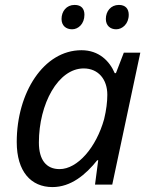

<svg xmlns="http://www.w3.org/2000/svg" viewBox="-20 -750 608 780"><path d="M193 10C268 10 328 -40 375 -99H379L366 0H436L550 -536H483L451 -453H446C425 -502 382 -546 311 -546C157 -546 48 -373 48 -173C48 -53 106 10 193 10ZM222 -63C169 -63 138 -99 138 -171C138 -328 216 -472 320 -472C379 -472 416 -428 416 -365C416 -337 412 -303 403 -266C371 -151 295 -63 222 -63ZM452 -631C477 -631 503 -653 503 -690C503 -714 490 -730 463 -730C430 -730 410 -704 410 -673C410 -646 428 -631 452 -631ZM273 -631C298 -631 323 -653 323 -690C323 -714 311 -730 283 -730C250 -730 230 -704 230 -673C230 -646 248 -631 273 -631Z"/></svg>

Font: BC Sans
Style: Italic
Weight: 400
Italic angle: -12°
Designer: Monotype Design Team
Designer: Province of B.C.
Foundry: Monotype Imaging Inc.
Version: Version 2.000;GOOG;noto-source:20170915:90ef993387c0